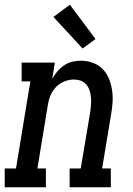

<svg xmlns="http://www.w3.org/2000/svg" viewBox="-44 -796 564 816"><path d="M-24 0V-80H24L85 -450H48V-530H189L178 -461Q187 -477 199.5 -492Q212 -507 228 -518Q244 -529 262.5 -533.5Q281 -538 299 -538Q325 -538 349.5 -529.5Q374 -521 391.5 -503.5Q409 -486 418.5 -463Q428 -440 432 -414.5Q436 -389 434.5 -362.5Q433 -336 428 -309L390 -80H427V0H252V-80H299L340 -323Q342 -338 343 -353.5Q344 -369 342.5 -383.5Q341 -398 336.5 -412Q332 -426 322.5 -437Q313 -448 299 -453Q285 -458 270 -458Q249 -458 228.5 -449.5Q208 -441 193 -425Q178 -409 170 -389Q162 -369 159 -348L115 -80H151V0ZM307 -590 183 -724 253 -776 362 -630Z"/></svg>

Font: Iosevka Curly Slab MdObl
Style: Regular
Weight: 500
Italic angle: -9°
Monospace: yes
Designer: Belleve Invis
Foundry: Belleve Invis
Version: Version 11.0.0; ttfautohint (v1.8.3)